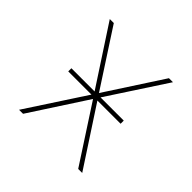

<svg xmlns="http://www.w3.org/2000/svg" viewBox="-139 -649 778 778"><g transform="rotate(45 250.0 -260.0)"><path d="M69 0 233 -251H100V-269H233L69 -520H92L250 -277L408 -520H431L267 -269H400V-251H267L431 0H408L250 -243L92 0Z"/></g></svg>

Font: Iosevka SS18 Thin
Style: Regular
Weight: 100
Monospace: yes
Designer: Belleve Invis
Foundry: Belleve Invis
Version: Version 25.1.1; ttfautohint (v1.8.4)